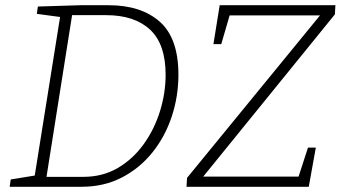

<svg xmlns="http://www.w3.org/2000/svg" viewBox="-20 -715 1304 735"><path d="M396 -695Q520 -695 591.5 -632Q663 -569 663 -429Q663 -346 637.5 -269Q612 -192 563.5 -131.5Q515 -71 446.5 -35.5Q378 0 292 0H17L21 -28L113 -43L210 -650L121 -662L125 -690L287 -695ZM299 -38Q373 -38 431 -72Q489 -106 530 -163Q571 -220 592.5 -289.5Q614 -359 614 -429Q614 -546 554.5 -601.5Q495 -657 386 -657H256L158 -38ZM694 0 696 -34 1205 -656H859L827 -546H797L821 -695H1264L1262 -660L758 -39H1123L1159 -150H1189L1162 0Z"/></svg>

Font: Bitter Light
Style: Italic
Weight: 300
Italic angle: -9°
Designer: Sol Matas, and Bitter project Authors
Foundry: Sol Matas
Version: Version 2.001